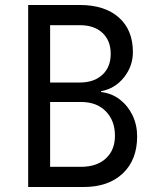

<svg xmlns="http://www.w3.org/2000/svg" viewBox="-20 -750 640 770"><path d="M93 0V-730H300Q400 -730 456.5 -680Q513 -630 513 -541Q513 -485 477.5 -440Q442 -395 385 -384V-381Q428 -376 460.5 -351Q493 -326 511.5 -287.5Q530 -249 530 -203Q530 -109 472.5 -54.5Q415 0 315 0ZM181 -419H299Q357 -419 390.5 -450Q424 -481 424 -534Q424 -587 391 -618Q358 -649 300 -649H181ZM181 -81H305Q368 -81 404.5 -114.5Q441 -148 441 -206Q441 -266 404.5 -303.5Q368 -341 305 -341H181Z"/></svg>

Font: JetBrainsMono NFM
Style: Regular
Weight: 400
Monospace: yes
Designer: Philipp Nurullin, Konstantin Bulenkov
Foundry: JetBrains
Version: Version 2.304; ttfautohint (v1.8.4.7-5d5b);Nerd Fonts 3.3.0